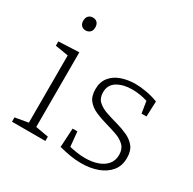

<svg xmlns="http://www.w3.org/2000/svg" viewBox="-162 -904 1088 1081"><g transform="rotate(30 382.0 -364.0)"><path d="M175 -35 167 -44 259 -28V0H42V-28L134 -44L127 -35V-487L134 -479L42 -494V-522L175 -528ZM143 -652Q126 -652 115.5 -663Q105 -674 105 -693Q105 -714 116 -725Q127 -736 144 -736Q162 -736 172.5 -725Q183 -714 183 -693Q183 -673 171.5 -662.5Q160 -652 143 -652Z M403 -400Q403 -363 425 -342.5Q447 -322 481.5 -310Q516 -298 554.5 -287.5Q593 -277 627.5 -261.5Q662 -246 683.5 -219.5Q705 -193 705 -146Q705 -95 677 -61Q649 -27 601.5 -9.5Q554 8 496 8Q459 8 423.5 2Q388 -4 350 -14L357 -137H388L398 -33L390 -43Q415 -37 444 -32.5Q473 -28 499 -28Q543 -28 579 -40Q615 -52 636.5 -77Q658 -102 658 -139Q658 -177 636.5 -198.5Q615 -220 580 -232.5Q545 -245 507 -255.5Q469 -266 434.5 -281Q400 -296 378.5 -322Q357 -348 357 -394Q357 -441 382 -472Q407 -503 449 -517.5Q491 -532 539 -532Q570 -532 608.5 -525.5Q647 -519 687 -504L683 -404H651L637 -490L646 -478Q591 -496 539 -496Q481 -496 442 -472.5Q403 -449 403 -400Z"/></g></svg>

Font: Bitter Thin Light
Style: Regular
Weight: 300
Version: Version 2.002